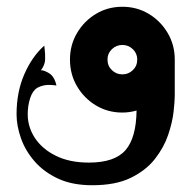

<svg xmlns="http://www.w3.org/2000/svg" viewBox="-20 -333 562 568"><path d="M253 215Q194 215 152 195.5Q110 176 82.5 144.5Q55 113 42 76Q29 39 29 5Q29 -61 52 -113.5Q75 -166 111 -198Q111 -195 112 -189Q114 -173 113.5 -157Q113 -141 101 -125Q109 -126 125 -116.5Q141 -107 147 -80Q126 -83 113.5 -81Q101 -79 90 -73Q76 -64 69 -42Q62 -20 62 5Q62 43 83.5 75.5Q105 108 145.5 128Q186 148 243 148Q319 148 351 111.5Q383 75 384 -6Q363 0 342 0Q299 0 264 -21Q229 -42 208 -77.5Q187 -113 187 -157Q187 -200 208 -235.5Q229 -271 264 -292Q299 -313 342 -313Q385 -313 420 -292Q455 -271 476 -235.5Q497 -200 497 -157V-50Q497 -34 493.5 -2.5Q490 29 477.5 66Q465 103 438.5 137Q412 171 367 193Q322 215 253 215ZM342 -113Q360 -113 373 -125.5Q386 -138 386 -157Q386 -175 373 -187.5Q360 -200 342 -200Q324 -200 311 -187.5Q298 -175 298 -157Q298 -138 311 -125.5Q324 -113 342 -113Z"/></svg>

Font: Reem Kufi Medium
Style: Regular
Weight: 500
Designer: Khaled Hosny
Version: Version 1.001